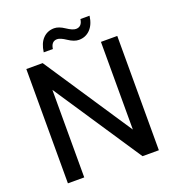

<svg xmlns="http://www.w3.org/2000/svg" viewBox="-153 -986 1008 1105"><g transform="rotate(-20 351.5 -433.0)"><path d="M73 0V-700H173L530 -163V-700H630V0H530L173 -536V0ZM416 -754Q387 -754 352 -777.5Q317 -801 298 -801Q262 -801 256 -756H200Q207 -810 234.5 -838Q262 -866 303 -866Q331 -866 366 -842.5Q401 -819 421 -819Q458 -819 464 -864H520Q513 -811 485 -782.5Q457 -754 416 -754Z"/></g></svg>

Font: AWOL-DM Medium
Style: Regular
Weight: 500
Designer: Colophon Foundry, Jonny Pinhorn, Mikhail Sharanda
Foundry: Colophon Foundry
Version: Version 1.000;Glyphs 3.2.3 (3260)